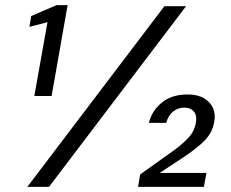

<svg xmlns="http://www.w3.org/2000/svg" viewBox="-20 -724 894 744"><path d="M113 -352 164 -638 94 -620 101 -662 199 -704H242L180 -352ZM86 0 617 -700H701L170 0ZM515 0 523 -48 652 -140Q684 -163 708.5 -188.5Q733 -214 739 -248Q744 -277 731 -292Q718 -307 695 -307Q669 -307 650.5 -291.5Q632 -276 624 -248H557Q568 -294 606.5 -326Q645 -358 707 -358Q745 -358 770 -343.5Q795 -329 805.5 -305Q816 -281 810 -251Q803 -210 773 -179.5Q743 -149 690 -114L599 -54H780L770 0Z"/></svg>

Font: DM Sans 24pt
Style: Italic
Weight: 400
Italic angle: -10°
Designer: Colophon Foundry, Jonny Pinhorn
Foundry: Colophon Foundry
Version: Version 4.004;gftools[0.9.30]